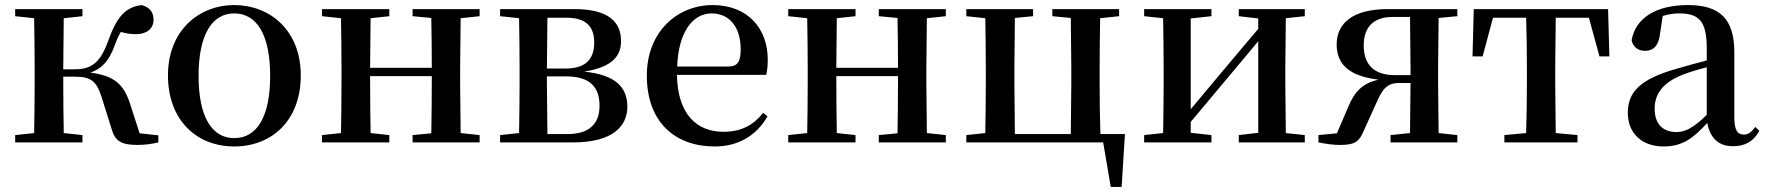

<svg xmlns="http://www.w3.org/2000/svg" viewBox="-20 -563 6981 759"><path d="M420 -57C434 -6 457 10 525 10C550 10 582 6 606 0V-28L532 -36L494 -153C469 -232 429 -264 337 -276C379 -290 410 -318 434 -385C442 -407 449 -423 458 -437C476 -431 494 -428 518 -428C559 -428 587 -449 587 -485C587 -515 572 -534 540 -543C475 -535 441 -496 406 -397C372 -303 330 -289 272 -289H230L232 -491L306 -499V-527H40V-499L115 -491C116 -435 117 -351 117 -296V-232C117 -177 116 -93 115 -37L40 -29V0H306V-29L232 -37C231 -93 230 -180 230 -260H272C338 -260 361 -245 382 -178Z M906 16C1053 16 1169 -85 1169 -265C1169 -444 1046 -543 906 -543C767 -543 644 -443 644 -265C644 -86 759 16 906 16ZM906 -17C818 -17 765 -100 765 -263C765 -426 818 -510 906 -510C995 -510 1048 -426 1048 -263C1048 -100 995 -17 906 -17Z M1611 -499 1685 -492C1686 -437 1687 -356 1687 -295H1443L1445 -491L1519 -499V-527H1253V-499L1328 -491C1329 -435 1330 -351 1330 -296V-232C1330 -177 1329 -93 1328 -37L1253 -29V0H1519V-29L1445 -37C1444 -93 1443 -181 1443 -262H1687C1687 -180 1686 -93 1685 -36L1611 -29V0H1876V-29L1801 -37L1799 -232V-296L1801 -491L1876 -499V-527H1611Z M2030 0H2245C2407 0 2460 -68 2460 -141C2460 -217 2415 -267 2289 -280C2406 -298 2435 -346 2435 -401C2435 -478 2383 -527 2251 -527H1957V-499L2032 -491C2033 -435 2034 -351 2034 -296V-232C2034 -177 2033 -93 2032 -37L1957 -29V0ZM2144 -493H2218C2296 -493 2329 -459 2329 -395C2329 -326 2292 -292 2215 -292H2142ZM2142 -261H2218C2313 -261 2350 -218 2350 -145C2350 -73 2309 -33 2223 -33H2144L2142 -232Z M2805 16C2900 16 2971 -28 3014 -103L2997 -117C2959 -69 2911 -42 2840 -42C2735 -42 2659 -110 2656 -267H3009C3013 -284 3015 -303 3015 -328C3015 -449 2937 -543 2797 -543C2659 -543 2537 -439 2537 -264C2537 -81 2648 16 2805 16ZM2657 -300C2662 -440 2721 -510 2793 -510C2864 -510 2908 -455 2908 -369C2908 -320 2897 -300 2858 -300Z M3454 -499 3528 -492C3529 -437 3530 -356 3530 -295H3286L3288 -491L3362 -499V-527H3096V-499L3171 -491C3172 -435 3173 -351 3173 -296V-232C3173 -177 3172 -93 3171 -37L3096 -29V0H3362V-29L3288 -37C3287 -93 3286 -181 3286 -262H3530C3530 -180 3529 -93 3528 -36L3454 -29V0H3719V-29L3644 -37L3642 -232V-296L3644 -491L3719 -499V-527H3454Z M3800 0H4341L4371 176H4414L4427 -33H4330C4328 -90 4327 -176 4327 -232V-296C4327 -351 4328 -435 4329 -491L4404 -499V-527H4140V-499L4213 -492L4215 -296V-232L4213 -33H3992L3990 -232V-296L3992 -492L4064 -499V-527H3800V-499L3875 -491C3876 -435 3877 -351 3877 -296V-232C3877 -177 3876 -93 3875 -37L3800 -29Z M4877 -499 4954 -490V-449L4804 -271L4687 -131V-490L4769 -499V-527H4503V-499L4578 -491C4579 -435 4580 -351 4580 -296V-232C4580 -177 4579 -93 4578 -37L4503 -29V0H4769V-29L4687 -38V-81L4832 -254L4954 -400V-38L4877 -29V0H5138V-29L5063 -37L5061 -232V-296L5063 -491L5138 -499V-527H4877Z M5477 0H5741V-29L5667 -37L5665 -232V-296L5667 -492L5741 -499V-527H5466C5326 -527 5264 -470 5264 -387C5264 -311 5311 -262 5430 -248C5367 -235 5334 -200 5310 -141L5265 -36L5192 -29V0C5223 6 5251 10 5278 10C5338 10 5354 -5 5371 -46L5420 -154C5444 -208 5460 -235 5512 -235H5556L5554 -37L5477 -29ZM5556 -266H5494C5412 -266 5371 -307 5371 -384C5371 -457 5411 -496 5485 -496H5554L5556 -296Z M6012 0H6216V-29L6130 -37L6128 -232V-296L6130 -493H6261L6303 -340H6342L6337 -527H5806L5801 -340H5841L5882 -493H6013C6015 -437 6016 -351 6016 -296V-232C6016 -177 6015 -94 6013 -37L5927 -29V0Z M6830 15C6879 15 6912 -4 6935 -46L6919 -61C6901 -38 6890 -31 6874 -31C6849 -31 6836 -47 6836 -100V-356C6836 -488 6779 -543 6653 -543C6524 -543 6445 -490 6430 -404C6436 -376 6456 -362 6484 -362C6513 -362 6537 -380 6542 -428L6553 -500C6576 -507 6597 -510 6618 -510C6696 -510 6727 -480 6727 -372V-324C6686 -313 6643 -302 6607 -291C6463 -250 6415 -199 6415 -117C6415 -33 6474 16 6556 16C6631 16 6673 -16 6729 -77C6740 -19 6772 15 6830 15ZM6727 -109C6672 -55 6640 -41 6607 -41C6556 -41 6521 -71 6521 -133C6521 -194 6556 -238 6633 -268C6658 -278 6692 -288 6727 -297Z"/></svg>

Font: GenKiMin2 TW SB
Style: Regular
Weight: 600
Version: Version 2.100;PS 2.1;hotconv 16.6.51;makeotf.lib2.5.65220 DE